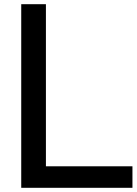

<svg xmlns="http://www.w3.org/2000/svg" viewBox="-20 -895 651 915"><path d="M81.2 -875H198.8V-102.5H611.2V0H81.2Z"/></svg>

Font: Abordage
Style: Regular
Weight: 400
Designer: Ange Degheest & Eugénie Bidaut
Foundry: Velvetyne Type Foundry
Version: Version 1.000;FEAKit 1.0